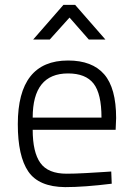

<svg xmlns="http://www.w3.org/2000/svg" viewBox="-20 -757 544 787"><path d="M253 -45Q285 -45 331 -47.5Q377 -50 406 -52L436 -54L438 -4Q325 10 247 10Q139 9 96 -54Q53 -117 53 -248Q53 -509 259 -509Q358 -509 407 -452.5Q456 -396 456 -273L454 -225H114Q114 -133 145.5 -89Q177 -45 253 -45ZM114 -275H396Q396 -373 363.5 -414.5Q331 -456 259 -456Q114 -456 114 -275ZM116 -595 240 -737H288L412 -595H344L265 -685L184 -595Z"/></svg>

Font: TypoPRO Titillium Text
Style: 250 wt
Weight: 300
Designer: Accademia di Belle Arti di Urbino and others
Foundry: Accademia di Belle Arti di Urbino and others.
Version: Version 25.000